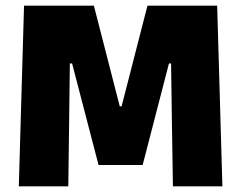

<svg xmlns="http://www.w3.org/2000/svg" viewBox="-20 -659 853 679"><path d="M46.5 0 65 -639H312L403.5 -283H410L501.5 -639H748L766.5 0H591.5L588.5 -189.5L585 -434.5H577.5L484.5 -75.5H328.5L235 -434.5H227L224 -189L221.5 0Z"/></svg>

Font: Anek Gurmukhi Medium ExtraBold
Style: Regular
Weight: 800
Version: Version 1.003